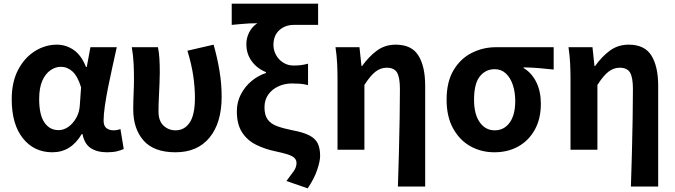

<svg xmlns="http://www.w3.org/2000/svg" viewBox="-20 -818 3689 1049"><path d="M266 14Q166 14 105 -62.5Q44 -139 44 -276Q44 -370 79 -436.5Q114 -503 170.5 -538.5Q227 -574 291 -574Q340 -574 382 -545.5Q424 -517 450 -452H454L474 -560H618Q607 -510 594.5 -454Q582 -398 571 -343Q560 -288 553 -240Q546 -192 546 -159Q546 -130 561.5 -118Q577 -106 600 -106Q620 -106 638 -113L656 -4Q642 3 619.5 8.5Q597 14 565 14Q510 14 475.5 -9Q441 -32 431 -85H426Q368 14 266 14ZM300 -107Q328 -107 353.5 -125Q379 -143 396.5 -174Q414 -205 416 -242L423 -341Q404 -402 376 -427.5Q348 -453 312 -453Q283 -453 255.5 -434Q228 -415 211 -376.5Q194 -338 194 -277Q194 -191 222.5 -149Q251 -107 300 -107Z M939 14Q821 14 764.5 -50Q708 -114 708 -220Q708 -264 710 -307Q712 -350 712 -393Q712 -426 710 -470Q708 -514 700 -560H843Q849 -531 851 -496.5Q853 -462 853 -423Q853 -398 851.5 -362Q850 -326 848 -286Q846 -246 846 -209Q846 -157 873.5 -131.5Q901 -106 939 -106Q988 -106 1016.5 -148.5Q1045 -191 1045 -284Q1045 -340 1036 -402.5Q1027 -465 1004 -541L1147 -574Q1167 -504 1179 -432.5Q1191 -361 1191 -290Q1191 -147 1125 -66.5Q1059 14 939 14Z M1661 211 1545 171Q1571 137 1585.5 116Q1600 95 1600 72Q1600 49 1576.5 36Q1553 23 1486 9Q1428 -3 1379.5 -27Q1331 -51 1302.5 -95Q1274 -139 1274 -210Q1274 -260 1296 -302.5Q1318 -345 1354 -375Q1390 -405 1433 -419V-424Q1384 -444 1355 -484Q1326 -524 1326 -577Q1326 -611 1341.5 -641.5Q1357 -672 1386 -691Q1362 -691 1342.5 -690Q1323 -689 1300.5 -687Q1278 -685 1246 -682V-798H1718V-682H1586Q1538 -682 1506 -653Q1474 -624 1474 -572Q1474 -543 1488.5 -517Q1503 -491 1528 -475.5Q1553 -460 1583 -460Q1606 -460 1623 -462Q1640 -464 1663 -470V-353Q1639 -359 1618.5 -360.5Q1598 -362 1575 -362Q1535 -362 1500.5 -346Q1466 -330 1445.5 -301Q1425 -272 1425 -232Q1425 -189 1442.5 -165Q1460 -141 1494.5 -128.5Q1529 -116 1579 -106Q1638 -95 1670.5 -78Q1703 -61 1716 -34.5Q1729 -8 1729 34Q1729 62 1713 110Q1697 158 1661 211Z M2154 201Q2157 112 2159.5 15.5Q2162 -81 2163.5 -171.5Q2165 -262 2165 -331Q2165 -396 2149 -422Q2133 -448 2093 -448Q2059 -448 2031 -426Q2003 -404 1971 -354V0H1824V-393Q1824 -426 1822 -470Q1820 -514 1813 -560H1944L1955 -457H1958Q1996 -510 2040 -542Q2084 -574 2142 -574Q2229 -574 2266 -514.5Q2303 -455 2303 -349V201Z M2681 14Q2609 14 2550 -19Q2491 -52 2455.5 -116.5Q2420 -181 2420 -273Q2420 -371 2458 -434.5Q2496 -498 2557.5 -529Q2619 -560 2688 -560H3005V-438Q2959 -443 2922 -446Q2885 -449 2841 -450V-446Q2885 -420 2910 -369.5Q2935 -319 2935 -251Q2935 -169 2902 -109.5Q2869 -50 2812 -18Q2755 14 2681 14ZM2683 -106Q2734 -106 2764.5 -148Q2795 -190 2795 -266Q2795 -314 2782 -353.5Q2769 -393 2744 -416.5Q2719 -440 2683 -440Q2633 -440 2601.5 -400.5Q2570 -361 2570 -273Q2570 -194 2601 -150Q2632 -106 2683 -106Z M3427 201Q3430 112 3432.5 15.5Q3435 -81 3436.5 -171.5Q3438 -262 3438 -331Q3438 -396 3422 -422Q3406 -448 3366 -448Q3332 -448 3304 -426Q3276 -404 3244 -354V0H3097V-393Q3097 -426 3095 -470Q3093 -514 3086 -560H3217L3228 -457H3231Q3269 -510 3313 -542Q3357 -574 3415 -574Q3502 -574 3539 -514.5Q3576 -455 3576 -349V201Z"/></svg>

Font: Source Han Sans TC
Style: Bold
Weight: 700
Designer: Ryoko NISHIZUKA Ë•øÂ°öÊ∂ºÂ≠ê (kana, bopomofo & ideographs); Paul D. Hunt (Latin, Greek & Cyrillic); Sandoll Communicatio
Foundry: Adobe
Version: Version 2.004;hotconv 1.0.118;makeotfexe 2.5.65603